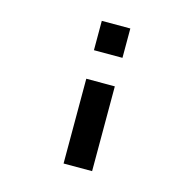

<svg xmlns="http://www.w3.org/2000/svg" viewBox="-103 -805 919 910"><g transform="rotate(15 356.5 -350.0)"><path d="M286.5 -416V0H426.5V-416ZM286.5 -556H426.5V-700H286.5Z"/></g></svg>

Font: Melete Medium
Style: Regular
Weight: 500
Width: 6
Designer: Sora Sagano
Foundry: DOT COLON
Version: Version 0.200;FEAKit 1.0